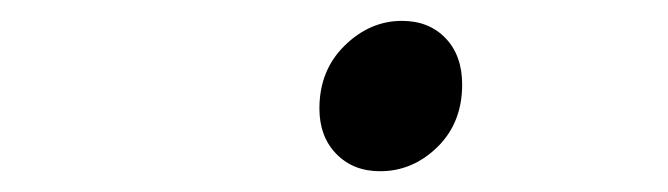

<svg xmlns="http://www.w3.org/2000/svg" viewBox="-20 -437 640 184"><path d="M344.2 -272.9Q318.4 -272.9 302.2 -289.6Q286.1 -306.2 286.1 -333Q286.1 -369.6 310.3 -393.3Q334.5 -417 365.2 -417Q391.1 -417 407 -400.4Q422.9 -383.8 422.9 -356Q422.9 -319.3 399.2 -296.1Q375.5 -272.9 344.2 -272.9Z"/></svg>

Font: Office Code Pro D Light Italic
Style: Regular
Weight: 300
Italic angle: -9°
Designer: Nathan Rutzky & Paul D. Hunt
Foundry: Adobe Systems Incorporated
Version: Version 1.004;PS 001.004;hotconv 1.0.70;makeotf.lib2.5.58329